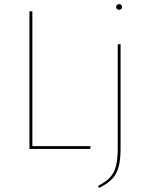

<svg xmlns="http://www.w3.org/2000/svg" viewBox="-20 -737 737 950"><path d="M569.1 -716.7C560 -716.7 554.6 -709.9 554.6 -702.6C554.6 -695.3 560 -688.4 569.1 -688.4C578.7 -688.4 583.7 -695.3 583.7 -702.6C583.7 -709.8 578.7 -716.7 569.1 -716.7ZM140.1 -680.9H125.7V0H426L428.6 -14H140.1ZM576.6 -518.3H562.6V-4.4C562.6 113.2 534 146.6 465.6 182.6L470 193.2C543.7 154.9 576.6 120.6 576.6 -4Z"/></svg>

Font: Fira Sans Hair
Style: Regular
Weight: 100
Designer: bBox Type GmbH & Carrois Corporate GbR & Edenspiekermann AG
Foundry: bBox Type GmbH & Carrois Corporate GbR & Edenspiekermann AG
Version: Version 4.300;PS 004.300;hotconv 1.0.88;makeotf.lib2.5.64775